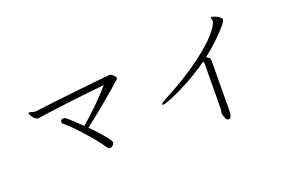

<svg xmlns="http://www.w3.org/2000/svg" viewBox="-98 -1061 2177 1456"><g transform="rotate(-20 990.0 -333.0)"><path d="M845 -538Q847 -535 847 -532Q847 -522 834 -513Q822 -505 817 -500Q800 -481 689 -388.5Q578 -296 515 -250Q602 -164 648 -98Q653 -90 653 -83Q653 -69 641 -60Q629 -48 617 -48Q607 -48 599 -59Q547 -135 469 -221Q391 -307 346 -343Q337 -350 337 -361Q337 -374 347 -378Q357 -382 365 -382Q372 -382 393.5 -364.5Q415 -347 491 -273Q548 -322 613.5 -385Q679 -448 735 -514Q612 -502 459 -483.5Q306 -465 198 -449Q185 -447 182 -447Q170 -447 157 -458.5Q144 -470 135 -485.5Q126 -501 126 -508Q126 -512 129 -513H131Q136 -513 146 -510Q156 -507 160 -506Q171 -503 184 -503H188Q309 -519 509 -541Q709 -563 798 -571H801Q814 -571 823.5 -562.5Q833 -554 845 -538Z M1507 -35 1510 -398Q1510 -412 1505 -424Q1420 -363 1336 -317.5Q1252 -272 1189.5 -246Q1127 -220 1110 -220Q1103 -220 1101 -222Q1101 -222 1101 -223Q1101 -227 1108 -234Q1115 -241 1127 -247Q1322 -349 1444 -439.5Q1566 -530 1620.5 -593.5Q1675 -657 1678 -688V-691Q1678 -697 1675 -704.5Q1672 -712 1672 -714Q1672 -716 1673 -717Q1675 -720 1681 -720Q1688 -720 1707 -712.5Q1726 -705 1740.5 -693.5Q1755 -682 1755 -672Q1755 -661 1738 -639Q1655 -539 1537 -447Q1561 -434 1564 -426Q1567 -418 1567 -391L1564 4Q1564 22 1558 37Q1552 52 1544 53Q1541 54 1538 54Q1521 54 1513 33.5Q1505 13 1502 -4V-7Q1502 -14 1504.5 -22Q1507 -30 1507 -35Z"/></g></svg>

Font: JyunsaiKaai Light
Style: Regular
Weight: 300
Designer: Fontworks Inc.
Version: Version 0.030;April 7, 2024;FontCreator 14.0.0.2901 64-bit